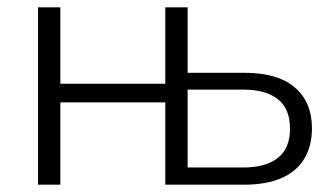

<svg xmlns="http://www.w3.org/2000/svg" viewBox="-20 -505 918 525"><path d="M84 0V-485H145V-276H432V-485H493V-306H648Q739 -306 786 -266Q833 -226 833 -154Q833 -106 812 -71Q791 -36 749.5 -18Q708 0 648 0H432V-225H145V0ZM493 -47H645Q706 -47 739.5 -73Q773 -99 773 -153Q773 -208 739.5 -234Q706 -260 645 -260H493Z"/></svg>

Font: Nunito Sans 12pt Light
Style: Regular
Weight: 300
Designer: Vernon Adams
Foundry: Vernon Adams
Version: Version 3.101;gftools[0.9.27]